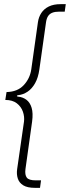

<svg xmlns="http://www.w3.org/2000/svg" viewBox="-20 -743 336 924"><path d="M147.5 161Q112 161 92.2 149Q72.5 137 65.8 116.5Q59 96 62.5 71L95.5 -158Q98.5 -181.5 90.2 -205.5Q82 -229.5 61 -245.8Q40 -262 5.5 -262L11.5 -300Q64 -301 94 -333Q124 -365 130.5 -409L162.5 -636Q166 -661 179 -680.8Q192 -700.5 215 -711.8Q238 -723 271.5 -723H296.5L291.5 -687H265.5Q245 -687 231.8 -681.8Q218.5 -676.5 211.2 -665.2Q204 -654 201.5 -636L169.5 -409Q164 -369.5 149 -342.8Q134 -316 112.8 -301.8Q91.5 -287.5 67.5 -285Q62.5 -284.5 61.5 -281.8Q60.5 -279 66.5 -278Q89.5 -276 107 -263Q124.5 -250 132.2 -224.2Q140 -198.5 134.5 -158L102.5 71Q99 98.5 109 111.8Q119 125 152.5 125H177.5L172.5 161Z"/></svg>

Font: Public Sans Thin
Style: Italic
Weight: 100
Italic angle: -8°
Designer: The Public Sans project authors (U.S. Web Design System). Libre Franklin designed by Pablo Impallari and Rodrigo Fuenzal
Version: Version 2.000